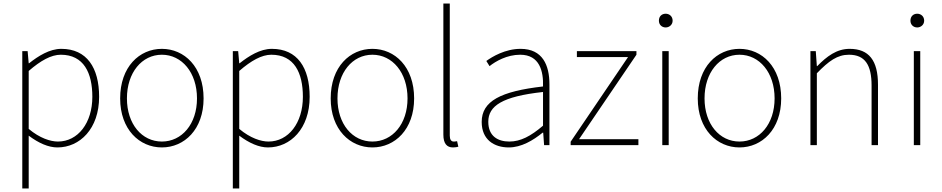

<svg xmlns="http://www.w3.org/2000/svg" viewBox="-20 -814 5286 1077"><path d="M141 -416C208 -474 267 -507 321 -507C450 -507 498 -405 498 -271C498 -124 417 -20 305 -20C263 -20 203 -39 141 -91ZM105 243H141V-53C197 -11 252 13 302 13C428 13 536 -92 536 -271C536 -434 467 -540 324 -540C258 -540 195 -500 143 -459H141L135 -527H105Z M888 13C1014 13 1122 -88 1122 -262C1122 -439 1014 -540 888 -540C762 -540 654 -439 654 -262C654 -88 762 13 888 13ZM888 -20C776 -20 692 -118 692 -262C692 -407 776 -507 888 -507C1000 -507 1085 -407 1085 -262C1085 -118 1000 -20 888 -20Z M1322 -416C1389 -474 1448 -507 1502 -507C1631 -507 1679 -405 1679 -271C1679 -124 1598 -20 1486 -20C1444 -20 1384 -39 1322 -91ZM1286 243H1322V-53C1378 -11 1433 13 1483 13C1609 13 1717 -92 1717 -271C1717 -434 1648 -540 1505 -540C1439 -540 1376 -500 1324 -459H1322L1316 -527H1286Z M2069 13C2195 13 2303 -88 2303 -262C2303 -439 2195 -540 2069 -540C1943 -540 1835 -439 1835 -262C1835 -88 1943 13 2069 13ZM2069 -20C1957 -20 1873 -118 1873 -262C1873 -407 1957 -507 2069 -507C2181 -507 2266 -407 2266 -262C2266 -118 2181 -20 2069 -20Z M2521 13C2536 13 2542 11 2551 9L2544 -22C2533 -20 2529 -20 2525 -20C2511 -20 2503 -31 2503 -53V-794H2467V-59C2467 -8 2487 13 2521 13Z M2834 13C2904 13 2970 -26 3024 -70H3027L3032 0H3062V-341C3062 -448 3024 -540 2900 -540C2814 -540 2741 -496 2708 -472L2726 -443C2760 -470 2823 -507 2898 -507C3007 -507 3029 -414 3026 -329C2789 -302 2682 -247 2682 -130C2682 -30 2752 13 2834 13ZM2837 -20C2773 -20 2719 -50 2719 -131C2719 -220 2797 -273 3026 -298V-109C2957 -50 2900 -20 2837 -20Z M3181 0H3561V-33H3228L3550 -507V-527H3216V-494H3503L3181 -19Z M3695 0H3731V-527H3695ZM3714 -660C3734 -660 3753 -675 3753 -698C3753 -723 3734 -737 3714 -737C3693 -737 3676 -723 3676 -698C3676 -675 3693 -660 3714 -660Z M4128 13C4254 13 4362 -88 4362 -262C4362 -439 4254 -540 4128 -540C4002 -540 3894 -439 3894 -262C3894 -88 4002 13 4128 13ZM4128 -20C4016 -20 3932 -118 3932 -262C3932 -407 4016 -507 4128 -507C4240 -507 4325 -407 4325 -262C4325 -118 4240 -20 4128 -20Z M4526 0H4562V-403C4629 -472 4677 -507 4742 -507C4832 -507 4869 -450 4869 -334V0H4905V-339C4905 -475 4854 -540 4746 -540C4673 -540 4618 -498 4564 -443H4562L4556 -527H4526Z M5106 0H5142V-527H5106ZM5125 -660C5145 -660 5164 -675 5164 -698C5164 -723 5145 -737 5125 -737C5104 -737 5087 -723 5087 -698C5087 -675 5104 -660 5125 -660Z"/></svg>

Font: Noto Sans CJK JP Thin
Style: Regular
Weight: 250
Designer: Ryoko NISHIZUKA (kana & ideographs); Paul D. Hunt (Latin, Greek & Cyrillic); Wenlong ZHANG (bopomofo); Sandoll Communica
Foundry: Adobe Systems Incorporated
Version: Version 1.004;PS 1.004;hotconv 1.0.82;makeotf.lib2.5.63406